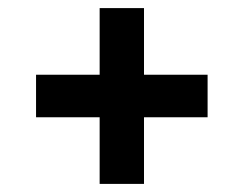

<svg xmlns="http://www.w3.org/2000/svg" viewBox="-20 -617 602 474"><path d="M226 -163V-327.5H69V-432.5H226V-597H335.5V-432.5H492.5V-327.5H335.5V-163Z"/></svg>

Font: Encode Sans SemiExpanded SemiBold
Style: Regular
Weight: 600
Width: 6
Designer: Multiple Designers
Foundry: Impallari Type
Version: Version 3.002